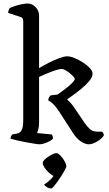

<svg xmlns="http://www.w3.org/2000/svg" viewBox="-20 -820 620 1091"><path d="M206 0Q197 0 175 -3.5Q153 -7 126.5 -12Q100 -17 76 -22.5Q52 -28 40 -32Q40 -39 43 -45.5Q46 -52 49 -56L76 -61Q93 -64 102.5 -79.5Q112 -95 112 -139V-700Q112 -707 108.5 -714.5Q105 -722 95 -724L26 -747Q27 -757 30.5 -764.5Q34 -772 35 -774Q46 -780 65 -786Q84 -792 104 -796Q124 -800 136 -800Q163 -800 182.5 -779.5Q202 -759 202 -730V-433Q227 -448 257.5 -463.5Q288 -479 316.5 -489.5Q345 -500 362 -500Q380 -500 404 -490Q428 -480 451.5 -465Q475 -450 490.5 -433Q506 -416 506 -401Q506 -382 487 -359.5Q468 -337 442 -315.5Q416 -294 392.5 -277.5Q369 -261 361 -255Q366 -251 375.5 -241.5Q385 -232 398 -214L462 -120Q473 -104 489 -88Q505 -72 533 -72H560Q562 -70 566 -64.5Q570 -59 570 -51Q563 -38 547 -26Q531 -14 514.5 -7Q498 0 486 0Q464 0 440 -16Q416 -32 397 -61L318 -183Q300 -211 287 -224Q274 -237 266.5 -242Q259 -247 254 -250Q254 -259 259 -267Q264 -275 268 -278L308 -283Q316 -289 331 -300Q346 -311 363 -324.5Q380 -338 392 -350.5Q404 -363 405 -371Q405 -376 396.5 -385.5Q388 -395 375.5 -405Q363 -415 351 -421.5Q339 -428 332 -428Q314 -428 276 -414Q238 -400 202 -383V-122Q202 -101 198 -85.5Q194 -70 190 -64L274 -56Q277 -52 279 -46Q281 -40 281 -33Q276 -25 261.5 -17.5Q247 -10 231.5 -5Q216 0 206 0ZM271 251Q258 251 246.5 243.5Q235 236 230 229Q247 219 265.5 201.5Q284 184 292 165L305 187Q295 187 281 178.5Q267 170 254 157.5Q241 145 232 131Q223 117 223 106Q223 98 232 88.5Q241 79 254 70.5Q267 62 280 56Q293 50 300 50Q308 50 317.5 58.5Q327 67 336 79Q345 91 351 104Q357 117 357 124Q357 131 345.5 151.5Q334 172 318.5 195Q303 218 289.5 234.5Q276 251 271 251Z"/></svg>

Font: Texturina Medium 12pt
Style: Regular
Weight: 400
Version: Version 1.002